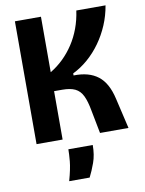

<svg xmlns="http://www.w3.org/2000/svg" viewBox="-95 -726 767 1016"><g transform="rotate(-10 288.0 -218.5)"><path d="M57 0V-660H197V-362Q234 -384 265.5 -414.5Q297 -445 322 -483Q347 -521 363.5 -565.5Q380 -610 387 -660H544Q535 -606 514 -556.5Q493 -507 462.5 -464.5Q432 -422 394 -389Q356 -356 313 -335V-324Q355 -325 387.5 -316Q420 -307 444.5 -288Q469 -269 486 -238Q503 -207 513 -163L551 0H398L374 -124Q365 -175 350.5 -205Q336 -235 310 -247.5Q284 -260 241 -260H197V0ZM193 223Q211 159 214.5 120Q218 81 218 56H349Q349 109 334 150.5Q319 192 303 223Z"/></g></svg>

Font: Bricolage Grotesque 36pt SemiCondensed
Style: Bold
Weight: 700
Width: 4
Designer: Mathieu Triay
Foundry: Atelier Triay
Version: Version 1.001;gftools[0.9.33.dev8+g029e19f]